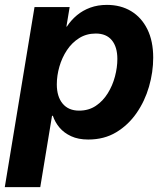

<svg xmlns="http://www.w3.org/2000/svg" viewBox="-41 -558 673 782"><path d="M-21.5 204.1 99.6 -529.3H242.7L229.5 -449.7H231.4Q248.5 -476.1 272.2 -495.8Q295.9 -515.6 326.7 -526.9Q357.4 -538.1 394.5 -538.1Q450.7 -538.1 493.2 -512.5Q535.6 -486.8 559.3 -438.7Q583 -390.6 583 -323.2Q583 -264.2 565.9 -205.1Q548.8 -146 515.1 -97.4Q481.4 -48.8 432.4 -19.3Q383.3 10.3 318.4 10.3Q277.8 10.3 248.8 -3.2Q219.7 -16.6 201.4 -38.3Q183.1 -60.1 174.3 -86.4H170.9L123 204.1ZM281.2 -107.4Q320.3 -107.4 349.4 -127Q378.4 -146.5 397.9 -178Q417.5 -209.5 427.2 -246.3Q437 -283.2 437 -317.9Q437 -366.7 414.6 -394Q392.1 -421.4 349.1 -421.4Q311 -421.4 281.5 -402.8Q252 -384.3 231.7 -353.8Q211.4 -323.2 200.9 -286.6Q190.4 -250 190.4 -214.4Q190.4 -164.6 214.1 -136Q237.8 -107.4 281.2 -107.4Z"/></svg>

Font: Inter 24pt
Style: Bold Italic
Weight: 700
Italic angle: -9.3988°
Version: Version 4.001;git-66647c0bb